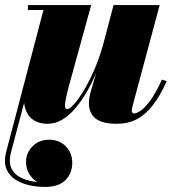

<svg xmlns="http://www.w3.org/2000/svg" viewBox="-55 -480 680 760"><path d="M586 -165 605 -158.5Q579 -101 550.2 -63.8Q521.5 -26.5 486.8 -8.2Q452 10 407.5 10Q350 10 323.5 -10.8Q297 -31.5 297 -71.5Q297 -82 298.8 -93Q300.5 -104 302.5 -112L326 -191.5Q309.5 -152.5 288.5 -116.2Q267.5 -80 243.2 -51.5Q219 -23 191.5 -6.5Q164 10 134 10Q106 10 86 0Q66 -10 54.5 -28.8Q43 -47.5 40.5 -73L-11 121Q-22 162.5 -9 187.8Q4 213 32 225.2Q60 237.5 93.5 240.5Q75.5 231.5 61.8 210.2Q48 189 48 161Q48 125 74 99Q100 73 139.5 73Q179.5 73 205.2 99Q231 125 231 165Q231 205.5 204.2 232.8Q177.5 260 122.5 260Q90.5 260 59 252.8Q27.5 245.5 3.8 229.5Q-20 213.5 -30.2 186.8Q-40.5 160 -30.5 121L117 -440.5H55.5V-460H306L218.5 -142.5Q208 -103.5 204.5 -83.2Q201 -63 203 -55.5Q205 -48 210.5 -48Q219.5 -48 236.5 -66Q253.5 -84 274.2 -117.8Q295 -151.5 315.8 -198.2Q336.5 -245 353 -302.5L394.5 -460H577L469.5 -59.5Q468.5 -55 467.5 -50.5Q466.5 -46 466.5 -42.5Q466.5 -31 476 -31Q484.5 -31 500.2 -40.8Q516 -50.5 538 -79.5Q560 -108.5 586 -165Z"/></svg>

Font: Bodoni Moda Black
Style: Italic
Weight: 900
Italic angle: -13°
Version: Version 2.005